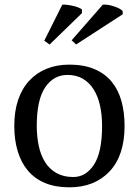

<svg xmlns="http://www.w3.org/2000/svg" viewBox="-20 -788 593 820"><path d="M41 0ZM41 -250Q41 -313 57.5 -361.5Q74 -410 105 -443.5Q136 -477 179.5 -494.5Q223 -512 276 -512Q338 -512 383 -493Q428 -474 456.5 -439.5Q485 -405 498.5 -357Q512 -309 512 -250Q512 -124 448 -56Q384 12 276 12Q216 12 172 -6.5Q128 -25 99 -59.5Q70 -94 55.5 -142.5Q41 -191 41 -250ZM137 -250Q137 -205 145.5 -165Q154 -125 172.5 -95.5Q191 -66 221 -49Q251 -32 293 -32Q347 -32 381.5 -85Q416 -138 416 -250Q416 -296 407.5 -335.5Q399 -375 381 -404.5Q363 -434 335 -451Q307 -468 268 -468Q209 -468 173 -415Q137 -362 137 -250ZM246 -768Q252 -769 265 -767.5Q278 -766 291.5 -763Q305 -760 316 -755.5Q327 -751 330 -747V-732L192 -598L169 -614ZM419 -768Q426 -769 438.5 -767.5Q451 -766 463.5 -762Q476 -758 487.5 -752.5Q499 -747 504 -740V-727L305 -598L286 -616Z"/></svg>

Font: PT Serif
Style: Regular
Weight: 400
Designer: A.Korolkova, O.Umpeleva, V.Yefimov
Foundry: ParaType Ltd
Version: Version 1.000W OFL; ttfautohint (v1.6)